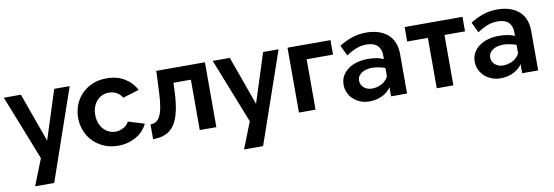

<svg xmlns="http://www.w3.org/2000/svg" viewBox="-55 -924 4404 1527"><g transform="rotate(-10 2146.5 -160.5)"><path d="M538 -524 283 213H129L213 0L6 -524H144L286 -128L413 -524Z M837 10Q772 10 721.5 -12.5Q671 -35 635 -72Q599 -109 579.5 -158.5Q560 -208 560 -263Q560 -317 579 -366.5Q598 -416 634 -453Q670 -490 720.5 -512Q771 -534 836 -534Q922 -534 982 -496.5Q1042 -459 1073 -399L942 -359Q925 -388 897 -403.5Q869 -419 834 -419Q806 -419 781 -408Q756 -397 737.5 -376Q719 -355 708.5 -326.5Q698 -298 698 -263Q698 -228 708.5 -198.5Q719 -169 738 -148Q757 -127 781.5 -115.5Q806 -104 835 -104Q853 -104 870 -109Q887 -114 901.5 -122Q916 -130 927 -141.5Q938 -153 944 -166L1075 -126Q1061 -97 1038.5 -72Q1016 -47 985 -29Q954 -11 917 -0.5Q880 10 837 10Z M1118 -112Q1144 -113 1162.5 -123.5Q1181 -134 1195.5 -161.5Q1210 -189 1218.5 -237Q1227 -285 1230 -359L1237 -524H1630V0H1496V-407H1355L1353 -346Q1349 -243 1333 -175.5Q1317 -108 1288.5 -68Q1260 -28 1218 -10.5Q1176 7 1118 7Z M2225 -524 1970 213H1816L1900 0L1693 -524H1831L1973 -128L2100 -524Z M2297 0V-524H2644V-407H2431V0Z M3041 0V-73Q3010 -30 2964.5 -10Q2919 10 2864 10Q2826 10 2793.5 -3Q2761 -16 2737 -38Q2713 -60 2699 -90.5Q2685 -121 2685 -156Q2685 -197 2703 -228Q2721 -259 2752 -281Q2783 -303 2823.5 -314Q2864 -325 2908 -325Q2951 -325 2983.5 -318.5Q3016 -312 3036 -302V-333Q3036 -358 3028.5 -378Q3021 -398 3006.5 -412Q2992 -426 2970 -433Q2948 -440 2920 -440Q2876 -440 2837 -425Q2798 -410 2755 -381L2714 -466Q2763 -497 2817 -515.5Q2871 -534 2932 -534Q2989 -534 3033.5 -519Q3078 -504 3108.5 -476.5Q3139 -449 3154.5 -408.5Q3170 -368 3170 -317V0ZM3014 -132Q3024 -140 3030 -150Q3036 -160 3036 -169V-230Q3011 -239 2983 -244.5Q2955 -250 2930 -250Q2908 -250 2887 -245Q2866 -240 2849 -229.5Q2832 -219 2822 -203.5Q2812 -188 2812 -167Q2812 -150 2819 -135Q2826 -120 2838.5 -109.5Q2851 -99 2867.5 -93Q2884 -87 2903 -87Q2918 -87 2933.5 -90Q2949 -93 2964 -98.5Q2979 -104 2992 -112.5Q3005 -121 3014 -132Z M3410 0V-407H3243V-524H3710V-407H3544V0Z M4100 0V-73Q4069 -30 4023.5 -10Q3978 10 3923 10Q3885 10 3852.5 -3Q3820 -16 3796 -38Q3772 -60 3758 -90.5Q3744 -121 3744 -156Q3744 -197 3762 -228Q3780 -259 3811 -281Q3842 -303 3882.5 -314Q3923 -325 3967 -325Q4010 -325 4042.5 -318.5Q4075 -312 4095 -302V-333Q4095 -358 4087.5 -378Q4080 -398 4065.5 -412Q4051 -426 4029 -433Q4007 -440 3979 -440Q3935 -440 3896 -425Q3857 -410 3814 -381L3773 -466Q3822 -497 3876 -515.5Q3930 -534 3991 -534Q4048 -534 4092.5 -519Q4137 -504 4167.5 -476.5Q4198 -449 4213.5 -408.5Q4229 -368 4229 -317V0ZM4073 -132Q4083 -140 4089 -150Q4095 -160 4095 -169V-230Q4070 -239 4042 -244.5Q4014 -250 3989 -250Q3967 -250 3946 -245Q3925 -240 3908 -229.5Q3891 -219 3881 -203.5Q3871 -188 3871 -167Q3871 -150 3878 -135Q3885 -120 3897.5 -109.5Q3910 -99 3926.5 -93Q3943 -87 3962 -87Q3977 -87 3992.5 -90Q4008 -93 4023 -98.5Q4038 -104 4051 -112.5Q4064 -121 4073 -132Z"/></g></svg>

Font: Rising Sun
Style: Bold
Weight: 700
Designer: Matt McInerney, Pablo Impallari, Rodrigo Fuenzalida (Raleway font), Stephen Hutchings (Greek), Cristiano Sobral (main ch
Foundry: The Rising Sun Project Authors
Version: Version 4.327; ttfautohint (v1.8.4.7-5d5b-dirty)